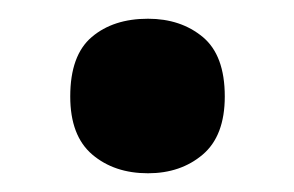

<svg xmlns="http://www.w3.org/2000/svg" viewBox="-20 -574 314 205"><path d="M55 -471Q55 -515 78 -534.5Q101 -554 138 -554Q173 -554 196.5 -534.5Q220 -515 220 -471Q220 -429 196.5 -409Q173 -389 138 -389Q102 -389 78.5 -409Q55 -429 55 -471Z"/></svg>

Font: Noto Sans SemiCondensed
Style: Bold
Weight: 700
Width: 4
Designer: Monotype Design Team
Foundry: Monotype Imaging Inc.
Version: Version 2.013; ttfautohint (v1.8.4.7-5d5b)